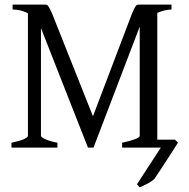

<svg xmlns="http://www.w3.org/2000/svg" viewBox="-20 -635 814 826"><path d="M717.8 -594.2Q705.1 -594.2 689 -590.3Q672.9 -586.4 656.7 -579.6V-34.2H732.9L745.6 -21Q743.2 -17.6 736.3 -6.6Q729.5 4.4 719.7 19.5Q710 34.7 698.7 52Q687.5 69.3 677 85.2Q666.5 101.1 657.7 114.3Q648.9 127.4 644.5 134.3Q638.7 140.1 630.4 145.5Q622.1 150.9 613.3 155.8Q604.5 160.6 595.9 164.3Q587.4 168 581.1 170.9Q577.6 167.5 575.4 164.8Q573.2 162.1 569.3 157.7L671.9 0H505.4V-21Q538.6 -27.8 559.8 -35.9Q581.1 -43.9 581.1 -50.8V-520.5L382.3 0H358.4L156.2 -514.2V-50.8Q156.2 -44.9 174.1 -36.4Q191.9 -27.8 227.1 -21V0H29.3V-21Q63 -27.8 81.5 -35.9Q100.1 -43.9 100.1 -50.8V-577.6Q83 -586.9 65.4 -590.6Q47.9 -594.2 34.2 -594.2V-615.2H173.8Q178.7 -615.2 181.9 -613.8Q185.1 -612.3 188.2 -607.9Q191.4 -603.5 195.3 -595.5Q199.2 -587.4 205.1 -574.2L379.9 -134.8L546.9 -574.2Q553.2 -588.9 557.1 -596.9Q561 -605 564.2 -609.1Q567.4 -613.3 570.6 -614.3Q573.7 -615.2 578.1 -615.2H717.8Z"/></svg>

Font: Gentium Unicode
Style: Regular
Weight: 400
Version: Version 1.009